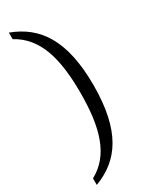

<svg xmlns="http://www.w3.org/2000/svg" viewBox="-269 -853 911 1166"><g transform="rotate(-30 186.0 -270.0)"><path d="M31 -804V-758C176 -680 225 -516 225 -271C225 -24 176 140 31 218V264C210 197 317 49 317 -271C317 -589 210 -737 31 -804Z"/></g></svg>

Font: Noto Serif Sinhala SemiCondensed
Style: Regular
Weight: 400
Width: 4
Designer: Jelle Bosma - Monotype Design Team
Foundry: Monotype Imaging Inc.
Version: Version 2.007